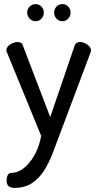

<svg xmlns="http://www.w3.org/2000/svg" viewBox="-20 -684 475 933"><path d="M50 229Q34 229 23 221.5Q12 214 12 192Q12 178 17.5 167Q23 156 36 156Q58 156 80 143.5Q102 131 122.5 106.5Q143 82 158 49Q173 16 180 -24L14 -429Q11 -435 11 -440Q11 -451 20 -460Q29 -469 41.5 -474.5Q54 -480 65 -480Q73 -480 81 -476Q89 -472 91 -463L224 -115L343 -463Q346 -472 353.5 -476Q361 -480 369 -480Q379 -480 391.5 -474.5Q404 -469 413 -460Q422 -451 422 -439Q422 -433 420 -429L267 -22Q252 19 235 63Q218 107 194.5 144.5Q171 182 136 205.5Q101 229 50 229ZM283 -581Q266 -581 254.5 -593.5Q243 -606 243 -623Q243 -640 254.5 -652Q266 -664 283 -664Q300 -664 311.5 -652Q323 -640 323 -623Q323 -606 311.5 -593.5Q300 -581 283 -581ZM153 -581Q136 -581 124 -593.5Q112 -606 112 -623Q112 -640 124 -652Q136 -664 153 -664Q170 -664 181.5 -652Q193 -640 193 -623Q193 -606 181.5 -593.5Q170 -581 153 -581Z"/></svg>

Font: Dosis Medium
Style: Regular
Weight: 500
Designer: EdgarTolentino, PabloImpallari, IginoMarini
Foundry: EdgarTolentino, PabloImpallari, IginoMarini
Version: Version 3.001; ttfautohint (v1.8.2)